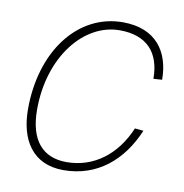

<svg xmlns="http://www.w3.org/2000/svg" viewBox="-67 -606 655 682"><g transform="rotate(10 260.0 -265.0)"><path d="M205 12C329 12 415 -65 461 -175L430 -178C388 -78 309 -18 211 -18C126 -18 76 -72 76 -184C76 -374 187 -512 317 -512C415 -512 464 -457 464 -363L495 -365C495 -465 443 -542 323 -542C161 -542 44 -390 44 -180C44 -69 94 12 205 12Z"/></g></svg>

Font: Geist Thin
Style: Italic
Weight: 100
Italic angle: -12°
Designer: Basement.studio, Andrés Briganti, Mateo Zaragoza
Foundry: Basement.studio, Vercel, Andrés Briganti, Guido Ferreyra, Mateo Zaragoza
Version: Version 1.500